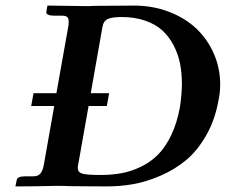

<svg xmlns="http://www.w3.org/2000/svg" viewBox="-20 -667 809 688"><path d="M259.8 -75.2Q258.8 -71.3 258.8 -64Q258.8 -49.8 274.7 -44.9Q290.5 -40 339.8 -40Q380.9 -40 415.5 -46.4Q450.2 -52.7 485.1 -69.6Q520 -86.4 546.6 -113.3Q573.2 -140.1 594 -183.6Q614.7 -227.1 625 -284.2Q631.8 -333 631.8 -367.2Q631.8 -405.8 625 -439.7Q618.2 -473.6 602.1 -504.6Q585.9 -535.6 561.8 -557.9Q537.6 -580.1 500.2 -593Q462.9 -606 416 -606Q383.3 -606 367.2 -599.4Q351.1 -592.8 347.2 -570.8L305.2 -333H371.1L362.8 -287.1H297.4ZM40 -22Q42 -35.2 70.8 -35.2H100.1Q116.2 -35.2 124.8 -45.2Q133.3 -55.2 137.2 -77.1L174.3 -287.1H91.8L100.1 -333H182.1L224.1 -568.8Q226.1 -577.6 226.1 -589.8Q226.1 -601.6 220.7 -606.2Q215.3 -610.8 202.1 -610.8H173.8Q159.7 -610.8 152.1 -614.5Q144.5 -618.2 146 -624L149.9 -647L296.9 -645Q300.3 -645 307.1 -645.5Q314 -646 316.9 -646Q348.6 -646 398.9 -646.5Q449.2 -647 460 -647Q526.9 -647 584.7 -625Q642.6 -603 682.9 -565.2Q723.1 -527.3 746.1 -475.1Q769 -422.9 769 -363.8Q769 -335.9 763.2 -309.1Q751 -238.3 719.2 -182.6Q687.5 -127 647 -93.3Q606.4 -59.6 555.7 -37.6Q504.9 -15.6 458 -7.3Q411.1 1 362.8 1Q327.1 1 283.4 0.5Q239.7 0 229 0Q210.9 -1 183.1 -1Q99.1 1 35.2 1Z"/></svg>

Font: Linux Libertine G
Style: Semibold Italic
Weight: 600
Italic angle: -11.5°
Designer: Philipp H. Poll
Foundry: Philipp H. Poll
Version: Version 5.1.1